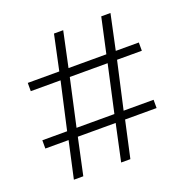

<svg xmlns="http://www.w3.org/2000/svg" viewBox="-126 -822 912 939"><g transform="rotate(-20 329.5 -352.5)"><path d="M101 0 143 -191H22V-234H151L206 -479H51V-522H215L254 -705H302L263 -522H460L500 -705H548L509 -522H629V-479H500L445 -234H601V-191H437L395 0H347L388 -191H191L150 0ZM200 -234H397L451 -479H254Z"/></g></svg>

Font: Nunito Sans 10pt SemiExpanded ExtraLight
Style: Regular
Weight: 250
Width: 6
Designer: Vernon Adams
Foundry: Vernon Adams
Version: Version 3.101;gftools[0.9.27]